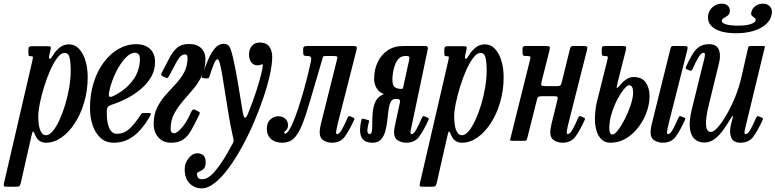

<svg xmlns="http://www.w3.org/2000/svg" viewBox="-84 -772 4249 1052"><path d="M94.5 -519H172.5Q191 -519 193.5 -515.5Q196 -512 192 -496L187 -474.5Q182 -453.5 187.2 -450Q192.5 -446.5 202.5 -463.5Q220 -493 242.5 -511Q265 -529 292.5 -529Q326 -529 349 -504.5Q372 -480 384.2 -439.2Q396.5 -398.5 396.5 -349Q396.5 -276 377.2 -211Q358 -146 325.5 -96.2Q293 -46.5 252.2 -18.2Q211.5 10 168.5 10Q127.5 10 110.5 -28.5Q100.5 -51 97.2 -51.8Q94 -52.5 88 -26L30.5 228Q28 239.5 24 245.2Q20 251 5 251H-47.5Q-61 251 -62.8 247Q-64.5 243 -62.5 233L93 -438Q96 -451.5 96.5 -457.8Q97 -464 85.5 -464H82.5Q74.5 -464 73 -468.2Q71.5 -472.5 71.5 -484V-498.5Q71.5 -513 76.2 -516Q81 -519 94.5 -519ZM125.5 -134Q125.5 -109.5 129.2 -85.8Q133 -62 142.5 -46.5Q152 -31 168.5 -31Q186 -31 205 -53.5Q224 -76 241.5 -113.8Q259 -151.5 273 -197.8Q287 -244 295.2 -292.5Q303.5 -341 303.5 -384Q303.5 -428.5 297.5 -455.2Q291.5 -482 270 -482Q250.5 -482 230.2 -455.5Q210 -429 191.2 -386.8Q172.5 -344.5 157.8 -296.8Q143 -249 134.2 -205.5Q125.5 -162 125.5 -134Z M409 -180Q409 -255 429 -318.8Q449 -382.5 484.2 -430Q519.5 -477.5 565.5 -503.8Q611.5 -530 663 -530Q710 -530 737.8 -504.2Q765.5 -478.5 765.5 -432Q765.5 -388 744.5 -351.2Q723.5 -314.5 689 -285Q654.5 -255.5 612.8 -233.8Q571 -212 529 -198.5Q513 -193.5 507 -186.2Q501 -179 501 -155Q501 -99.5 515 -69.2Q529 -39 556.5 -39Q598 -39 629 -69.8Q660 -100.5 687 -144Q691 -150.5 695.2 -151.8Q699.5 -153 710.5 -153H725Q739.5 -153 742 -150.2Q744.5 -147.5 738 -136Q716.5 -97.5 688.2 -64.2Q660 -31 623.2 -10.5Q586.5 10 539.5 10Q495.5 10 466.5 -16.8Q437.5 -43.5 423.2 -86.8Q409 -130 409 -180ZM533 -244Q598.5 -274 640.2 -327.2Q682 -380.5 682.5 -447Q683.5 -483 653.5 -483Q630.5 -483 603.2 -454.2Q576 -425.5 552.5 -379Q529 -332.5 516 -278Q511 -258 513 -247.2Q515 -236.5 533 -244Z M851 -66Q851 -42 870.5 -42Q886 -42 913.2 -73.5Q940.5 -105 962 -155.5Q971 -177 983 -171L1000.5 -162.5Q1007 -159.5 1009.8 -156.2Q1012.5 -153 1007.5 -143Q983 -92 963.5 -58Q944 -24 919 -7Q894 10 852.5 10Q810 10 784 -19Q758 -48 758 -93Q758 -144.5 776.8 -182.2Q795.5 -220 823 -251Q850.5 -282 878.2 -311.5Q906 -341 924.8 -375.2Q943.5 -409.5 943.5 -455Q943.5 -474 930 -474Q907 -474 887.2 -439.2Q867.5 -404.5 845.5 -361.5Q840 -351 836 -346.8Q832 -342.5 824.5 -346L809 -353.5Q802.5 -356.5 799.8 -359.8Q797 -363 802 -373Q826.5 -419 844.8 -454.8Q863 -490.5 887 -510.8Q911 -531 952 -531Q995 -531 1018.2 -508.2Q1041.5 -485.5 1041.5 -448Q1041.5 -397 1022.2 -357.2Q1003 -317.5 974.8 -284Q946.5 -250.5 918 -217.8Q889.5 -185 870.2 -148.5Q851 -112 851 -66Z M1328 -414Q1305.5 -414 1293 -430.2Q1280.5 -446.5 1280.5 -475Q1280.5 -501.5 1296 -520.2Q1311.5 -539 1339 -539Q1375 -539 1391.2 -516.8Q1407.5 -494.5 1407.5 -460Q1407.5 -420.5 1394.8 -362.5Q1382 -304.5 1359.2 -236.8Q1336.5 -169 1306.2 -99Q1276 -29 1240.8 35Q1205.5 99 1168 149.8Q1130.5 200.5 1093 230.2Q1055.5 260 1021 260Q982 260 955 233Q928 206 928 156Q928 121.5 949.5 94.8Q971 68 997 68Q1043 68 1043 117Q1043 143.5 1031 154Q1019 164.5 1007 168.8Q995 173 995 181Q995 190 999.8 200Q1004.5 210 1026 210Q1058.5 210 1100 158.8Q1141.5 107.5 1182.5 29.5Q1189.5 17 1192.8 11.2Q1196 5.5 1196 -1.5Q1196 -8.5 1192 -24Q1180 -77 1169.8 -137.2Q1159.5 -197.5 1150.8 -254.5Q1142 -311.5 1134.5 -356.5Q1127 -401.5 1120.5 -424.5Q1118.5 -432.5 1115.2 -439.8Q1112 -447 1106 -447Q1098 -447 1086.2 -417.5Q1074.5 -388 1064.5 -355.5Q1061.5 -346 1058.2 -344Q1055 -342 1047.5 -342.5L1033.5 -343.5Q1021 -344.5 1021.8 -350.2Q1022.5 -356 1026.5 -368Q1040 -406 1056 -443.8Q1072 -481.5 1093 -506.8Q1114 -532 1142 -532Q1166 -532 1175.2 -512.5Q1184.5 -493 1192.5 -457.5Q1205 -402.5 1217.8 -328Q1230.5 -253.5 1246.5 -155Q1252 -125.5 1259.2 -126.8Q1266.5 -128 1275.5 -151Q1302.5 -217.5 1320.2 -273Q1338 -328.5 1347 -365.8Q1356 -403 1356 -414Q1356 -420 1352.5 -420Q1350 -420 1344.2 -417Q1338.5 -414 1328 -414Z M1378 -65Q1378 -100.5 1398 -117.8Q1418 -135 1440.5 -135Q1463 -135 1478.5 -122.2Q1494 -109.5 1494 -86Q1494 -67.5 1483.5 -58.5Q1473 -49.5 1473 -44Q1473 -40 1478 -40Q1489 -40 1503.5 -65Q1518 -90 1533.8 -132Q1549.5 -174 1565.2 -225.8Q1581 -277.5 1595 -332Q1609 -386.5 1619.5 -435.5Q1623 -452 1619 -458.5Q1615 -465 1601.5 -465H1599.5Q1584 -465 1580.5 -469.5Q1577 -474 1577 -490V-500Q1577 -514.5 1582.8 -517.2Q1588.5 -520 1602 -520H1847Q1866.5 -520 1869.8 -516Q1873 -512 1868.5 -495L1767 -96Q1765.5 -89 1761.5 -70.8Q1757.5 -52.5 1757.5 -48.5Q1757.5 -37 1763 -37Q1775 -37 1789.2 -62.2Q1803.5 -87.5 1820.5 -127Q1823.5 -133 1826.5 -135Q1829.5 -137 1836.5 -134L1849.5 -128.5Q1856 -126 1857.5 -123.5Q1859 -121 1856 -114.5Q1830.5 -58.5 1806 -24.2Q1781.5 10 1734.5 10Q1710.5 10 1689 -2.5Q1667.5 -15 1667.5 -49.5Q1667.5 -57 1669.5 -69.5Q1671.5 -82 1674 -92L1763 -448Q1766 -459 1762.8 -462Q1759.5 -465 1747 -465H1702Q1686 -465 1685.2 -459.8Q1684.5 -454.5 1679.5 -439Q1642 -313.5 1617.2 -227.2Q1592.5 -141 1571.5 -88.8Q1550.5 -36.5 1525.5 -13.2Q1500.5 10 1462 10Q1423 10 1400.5 -10.8Q1378 -31.5 1378 -65Z M1894.5 -107.5Q1896 -114 1898 -118.8Q1900 -123.5 1907 -121.5L1922.5 -117Q1929.5 -115 1934.5 -113.8Q1939.5 -112.5 1938 -106Q1927 -65 1929.2 -51.2Q1931.5 -37.5 1941.5 -37.5Q1951.5 -37.5 1953.8 -54.5Q1956 -71.5 1955.8 -98.2Q1955.5 -125 1958 -154.5Q1960.5 -184 1970.5 -209.2Q1980.5 -234.5 2003.5 -248.5Q2017 -256.5 2019.8 -255.5Q2022.5 -254.5 2003 -265Q1987.5 -273.5 1976.8 -293.8Q1966 -314 1966 -340Q1966 -390 1985 -430.8Q2004 -471.5 2039.8 -495.8Q2075.5 -520 2126 -520H2246Q2263.5 -520 2260 -503L2174.5 -96Q2173 -89 2169 -70.8Q2165 -52.5 2165 -48.5Q2165 -37 2170.5 -37Q2182.5 -37 2196.8 -62.2Q2211 -87.5 2228 -127Q2231 -133 2234 -135Q2237 -137 2244 -134L2257 -128.5Q2263.5 -126 2264.8 -123.5Q2266 -121 2263.5 -114.5Q2238 -58.5 2213.5 -24.2Q2189 10 2142 10Q2118 10 2096.5 -2.5Q2075 -15 2075 -49.5Q2075 -57 2077.2 -69.5Q2079.5 -82 2081.5 -92L2107 -210Q2109 -219.5 2106 -224.8Q2103 -230 2084.5 -230H2082.5Q2065 -230 2056.5 -212.8Q2048 -195.5 2044.5 -168Q2041 -140.5 2037.8 -110Q2034.5 -79.5 2026.8 -52Q2019 -24.5 2003 -7.2Q1987 10 1957.5 10Q1911 10 1896.5 -20.5Q1882 -51 1894.5 -107.5ZM2157.5 -441.5Q2161 -458.5 2157.5 -461.8Q2154 -465 2144 -465H2136Q2115 -465 2101.2 -451Q2087.5 -437 2080 -416.2Q2072.5 -395.5 2069.2 -374Q2066 -352.5 2066 -338Q2066 -301.5 2080.8 -293.2Q2095.5 -285 2111 -285H2116.5Q2123.5 -285 2124 -289.5Z M2373.5 -519H2451.5Q2470 -519 2472.5 -515.5Q2475 -512 2471 -496L2466 -474.5Q2461 -453.5 2466.2 -450Q2471.5 -446.5 2481.5 -463.5Q2499 -493 2521.5 -511Q2544 -529 2571.5 -529Q2605 -529 2628 -504.5Q2651 -480 2663.2 -439.2Q2675.5 -398.5 2675.5 -349Q2675.5 -276 2656.2 -211Q2637 -146 2604.5 -96.2Q2572 -46.5 2531.2 -18.2Q2490.5 10 2447.5 10Q2406.5 10 2389.5 -28.5Q2379.5 -51 2376.2 -51.8Q2373 -52.5 2367 -26L2309.5 228Q2307 239.5 2303 245.2Q2299 251 2284 251H2231.5Q2218 251 2216.2 247Q2214.5 243 2216.5 233L2372 -438Q2375 -451.5 2375.5 -457.8Q2376 -464 2364.5 -464H2361.5Q2353.5 -464 2352 -468.2Q2350.5 -472.5 2350.5 -484V-498.5Q2350.5 -513 2355.2 -516Q2360 -519 2373.5 -519ZM2404.5 -134Q2404.5 -109.5 2408.2 -85.8Q2412 -62 2421.5 -46.5Q2431 -31 2447.5 -31Q2465 -31 2484 -53.5Q2503 -76 2520.5 -113.8Q2538 -151.5 2552 -197.8Q2566 -244 2574.2 -292.5Q2582.5 -341 2582.5 -384Q2582.5 -428.5 2576.5 -455.2Q2570.5 -482 2549 -482Q2529.5 -482 2509.2 -455.5Q2489 -429 2470.2 -386.8Q2451.5 -344.5 2436.8 -296.8Q2422 -249 2413.2 -205.5Q2404.5 -162 2404.5 -134Z M3131.5 -495 3030.5 -96Q3028.5 -89 3024.8 -70.8Q3021 -52.5 3021 -48.5Q3021 -37 3026.5 -37Q3038.5 -37 3052.8 -62.2Q3067 -87.5 3084 -127Q3087 -133 3090 -135Q3093 -137 3100 -134L3113 -128.5Q3119.5 -126 3120.8 -123.5Q3122 -121 3119.5 -114.5Q3094 -58.5 3069.5 -24.2Q3045 10 2998 10Q2974 10 2952.5 -2.5Q2931 -15 2931 -49.5Q2931 -57 2933 -69.5Q2935 -82 2937.5 -92L2970 -224Q2973.5 -239 2969.5 -242Q2965.5 -245 2946.5 -245H2893.5Q2875.5 -245 2868.8 -242.8Q2862 -240.5 2858 -226L2805 -15.5Q2802.5 -5.5 2799.8 -3Q2797 -0.5 2784 -0.5H2724Q2709.5 -0.5 2710.8 -5.2Q2712 -10 2714.5 -20.5L2821 -448Q2823.5 -459 2820.5 -462Q2817.5 -465 2805 -465H2799Q2786.5 -465 2782.8 -468.2Q2779 -471.5 2779 -484V-504Q2779 -514.5 2783.2 -517.2Q2787.5 -520 2797 -520H2905Q2924.5 -520 2927.5 -516Q2930.5 -512 2926.5 -495L2884 -327Q2879.5 -309.5 2882.5 -304.8Q2885.5 -300 2908.5 -300H2963.5Q2979.5 -300 2984.8 -302.8Q2990 -305.5 2993 -318L3039 -504Q3040.5 -511 3044 -515.5Q3047.5 -520 3057 -520H3110Q3129.5 -520 3132.8 -516Q3136 -512 3131.5 -495Z M3681 -495 3580 -96Q3578 -89 3574.2 -70.8Q3570.5 -52.5 3570.5 -48.5Q3570.5 -37 3576 -37Q3588 -37 3602.2 -62.2Q3616.5 -87.5 3633.5 -127Q3636.5 -133 3639.5 -135Q3642.5 -137 3649.5 -134L3662.5 -128.5Q3669 -126 3670.2 -123.5Q3671.5 -121 3669 -114.5Q3643.5 -58.5 3619 -24.2Q3594.5 10 3547.5 10Q3523.5 10 3502 -2.5Q3480.5 -15 3480.5 -49.5Q3480.5 -57 3482.5 -69.5Q3484.5 -82 3487 -92L3589 -503Q3592 -515.5 3595.5 -517.8Q3599 -520 3608 -520H3659.5Q3679 -520 3682.2 -516Q3685.5 -512 3681 -495ZM3184.5 -205.5 3245 -448Q3247.5 -459 3245 -462Q3242.5 -465 3234 -465H3228Q3219 -465 3216 -468.2Q3213 -471.5 3213 -484V-504Q3213 -514.5 3217.2 -517.2Q3221.5 -520 3231 -520H3323Q3342.5 -520 3345.5 -516Q3348.5 -512 3344.5 -495L3301 -324Q3291.5 -287 3297 -289.5Q3302.5 -292 3319.5 -312.5Q3332 -327.5 3349.8 -338.8Q3367.5 -350 3388.5 -350Q3433 -350 3454 -320Q3475 -290 3475 -245Q3475 -202 3458.8 -157.2Q3442.5 -112.5 3413.5 -74.5Q3384.5 -36.5 3345.5 -13.2Q3306.5 10 3261 10Q3229.5 10 3210.8 -9Q3192 -28 3183.8 -57.8Q3175.5 -87.5 3175.5 -120Q3175.5 -135.5 3178 -162Q3180.5 -188.5 3184.5 -205.5ZM3254.5 -70Q3254.5 -35 3271.5 -35Q3284 -35 3303 -60Q3322 -85 3340.8 -122.2Q3359.5 -159.5 3372.2 -198.5Q3385 -237.5 3385 -265Q3385 -283 3379.8 -294Q3374.5 -305 3363 -305Q3352.5 -305 3334.5 -283.2Q3316.5 -261.5 3298.2 -226.5Q3280 -191.5 3267.2 -150.2Q3254.5 -109 3254.5 -70Z M4095.5 -752Q4122 -752 4135.8 -735.2Q4149.5 -718.5 4144 -692Q4134 -645 4081.2 -617.5Q4028.5 -590 3949 -590Q3868.5 -590 3827.8 -617.8Q3787 -645.5 3797 -693Q3802.5 -719 3823.5 -735.5Q3844.5 -752 3871 -752Q3893.5 -752 3905.8 -738.5Q3918 -725 3914 -704.5Q3911.5 -692.5 3901.8 -685.5Q3892 -678.5 3882.2 -673.2Q3872.5 -668 3871 -660Q3868.5 -647.5 3891.5 -639.5Q3914.5 -631.5 3962 -631.5Q4004.5 -631.5 4029.2 -640Q4054 -648.5 4056.5 -660Q4058 -668.5 4050.8 -673.5Q4043.5 -678.5 4036.5 -685.2Q4029.5 -692 4032.5 -704.5Q4036.5 -725 4054.8 -738.5Q4073 -752 4095.5 -752ZM3674.5 -405.5Q3691.5 -443 3707.8 -471Q3724 -499 3745.8 -514.5Q3767.5 -530 3801 -530Q3841 -530 3854 -501.2Q3867 -472.5 3856 -428L3798 -190Q3782.5 -127.5 3784.5 -88.2Q3786.5 -49 3811 -49Q3827 -49 3850.2 -75.8Q3873.5 -102.5 3898.5 -146.2Q3923.5 -190 3944.5 -241.8Q3965.5 -293.5 3977 -343.5L4015.5 -512.5Q4017.5 -520 4027 -520H4097.5Q4105 -520 4106.2 -518.8Q4107.5 -517.5 4106 -511.5L4005.5 -96Q4001 -78 3996.5 -57.5Q3992 -37 4001.5 -37Q4013.5 -37 4027.8 -62.2Q4042 -87.5 4059 -127Q4062 -133 4065 -135Q4068 -137 4075 -134L4088 -128.5Q4094.5 -126 4095.8 -123.5Q4097 -121 4094.5 -114.5Q4069 -58.5 4044.5 -24.2Q4020 10 3973 10Q3933.5 10 3922 -19.5Q3910.5 -49 3921.5 -91.5L3930 -124.5Q3933 -136 3930.8 -137Q3928.5 -138 3924.5 -131Q3903.5 -95 3881 -63Q3858.5 -31 3832.5 -11Q3806.5 9 3774.5 9Q3745 9 3723.5 -8.8Q3702 -26.5 3696.2 -67.5Q3690.5 -108.5 3708 -179L3768.5 -424Q3770 -430.5 3773.8 -444.5Q3777.5 -458.5 3778.2 -470.8Q3779 -483 3771.5 -483Q3758 -483 3743 -457.8Q3728 -432.5 3710 -393Q3707 -387 3704 -385Q3701 -383 3694 -386L3681 -391.5Q3674.5 -394 3673.2 -396.5Q3672 -399 3674.5 -405.5Z"/></svg>

Font: Besley* Condensed
Style: Italic
Weight: 400
Width: 3
Italic angle: -13°
Designer: Owen Earl
Foundry: indestructible type*
Version: Version 3.000; ttfautohint (v1.8.3)